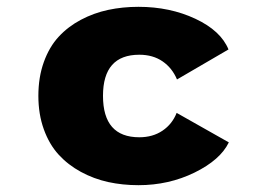

<svg xmlns="http://www.w3.org/2000/svg" viewBox="-20 -532 750 563"><path d="M651 -114.5Q626 -63 550.5 -26Q475 11 386 11Q339.5 11 297.2 1.8Q255 -7.5 217.2 -28Q179.5 -48.5 152 -78.5Q124.5 -108.5 108.5 -152.8Q92.5 -197 92.5 -251Q92.5 -305.5 108.5 -350Q124.5 -394.5 152 -424.2Q179.5 -454 217.2 -474Q255 -494 297.2 -503Q339.5 -512 386 -512Q478 -512 552.8 -477Q627.5 -442 650 -387L499 -299Q485 -332.5 456.8 -352Q428.5 -371.5 388.5 -371.5Q282 -371.5 282 -251Q282 -129.5 388.5 -129.5Q428 -129.5 456.5 -148.8Q485 -168 498 -201Z"/></svg>

Font: League Mono ExtraBold
Style: Regular
Weight: 800
Width: 6
Designer: Tyler Finck
Foundry: The League of Moveable Type / Tyler Finck
Version: Version 2.210